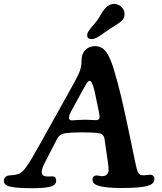

<svg xmlns="http://www.w3.org/2000/svg" viewBox="-34 -965 837 994"><path d="M521 -806.2Q485.8 -780.8 469.7 -771.7Q453.6 -762.7 439.5 -762.7Q428.7 -762.7 422.6 -768.3Q416.5 -773.9 417.5 -783.7Q417.5 -788.6 419.2 -793.5Q420.9 -798.3 425.8 -805.2Q430.7 -812 433.8 -816.4Q437 -820.8 446 -831.3Q455.1 -841.8 460 -847.7Q473.6 -863.8 485.8 -885.5Q498 -907.2 504.4 -914.6Q528.8 -944.8 555.2 -944.8Q578.1 -944.8 594.7 -929.4Q611.3 -914.1 610.8 -890.6Q609.9 -869.6 594.7 -855.5Q584 -846.7 559.1 -831.1Q534.2 -815.4 521 -806.2ZM262.2 -247.1 201.2 -128.9Q182.1 -93.3 182.1 -75.2Q182.1 -54.7 203.6 -51.8Q212.4 -50.8 224.6 -51.5Q236.8 -52.2 241.2 -51.8Q256.8 -49.8 256.8 -30.3Q256.8 -6.3 226.3 1.5Q195.8 9.3 134.3 9.3Q55.7 9.3 20.8 1.7Q-14.2 -5.9 -14.2 -29.3Q-14.2 -39.1 -7.8 -46.4Q-1.5 -53.7 8.3 -56.2Q13.2 -57.1 29.3 -58.1Q45.4 -59.1 56.2 -63Q78.1 -67.4 101.6 -99.9Q125 -132.3 175.8 -224.1L347.7 -532.7Q372.6 -578.1 380.4 -600.8Q388.2 -623.5 388.2 -652.3Q388.2 -687 408 -706.5Q427.7 -726.1 458 -726.1Q492.7 -726.1 514.4 -697.8Q536.1 -669.4 555.2 -606.4Q577.1 -532.7 594.5 -459.7Q611.8 -386.7 634.3 -277.6Q656.7 -168.5 664.6 -132.8Q674.3 -83 682.1 -70.3Q688.5 -59.1 698.2 -58.1Q710.4 -56.6 725.8 -58.6Q741.2 -60.5 748 -60.1Q765.1 -57.1 765.1 -38.6Q765.1 -25.4 757.3 -17.1Q749.5 -8.8 731.9 -3.4Q696.3 8.3 592.3 8.3Q511.2 8.3 474.1 -3.9Q444.8 -12.7 444.8 -34.7Q444.8 -53.2 462.4 -56.6Q468.3 -57.6 480 -54.9Q491.7 -52.2 499.5 -53.2Q512.7 -54.2 520.5 -62.7Q528.3 -71.3 528.3 -84.5Q528.3 -94.7 525.4 -119.1L507.3 -244.1Q503.9 -272 476.1 -275.9Q449.2 -279.8 387.7 -279.8Q333 -279.8 300.3 -274.4Q273.9 -270 262.2 -247.1ZM405.3 -345.2Q423.8 -345.2 440.4 -344Q457 -342.8 461.9 -342.8Q481.9 -342.8 481.9 -360.8Q481.9 -366.7 475.6 -397.5L456.1 -490.7Q450.7 -516.1 443.6 -531.5Q436.5 -546.9 429.7 -546.9Q427.7 -546.9 425.5 -545.7Q423.3 -544.4 420.7 -541.5Q418 -538.6 415.8 -535.4Q413.6 -532.2 410.6 -527.1Q407.7 -522 405.3 -517.8Q402.8 -513.7 399.2 -507.1Q395.5 -500.5 393.1 -496.1L336.4 -392.6Q323.2 -369.1 323.2 -354.5Q323.2 -341.8 338.4 -341.8Q339.8 -341.8 365.5 -343.5Q391.1 -345.2 405.3 -345.2Z"/></svg>

Font: Cooper* SemiBold
Style: Italic
Weight: 600
Italic angle: -7°
Designer: Owen Earl
Foundry: indestructible type*
Version: Version 0.001